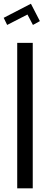

<svg xmlns="http://www.w3.org/2000/svg" viewBox="-50 -812 299 1026"><path d="M115.2 -792 163.1 -699.2 126 -678.7 96.7 -734.4 -11.7 -678.7 -30.3 -716.8ZM42 -583H125V194.3H42Z"/></svg>

Font: wanta
Style: Medium
Weight: 500
Version: Version 0.91